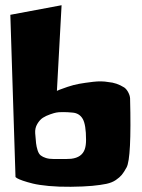

<svg xmlns="http://www.w3.org/2000/svg" viewBox="-20 -716 548 743"><path d="M189.9 -100.6Q245.1 -100.1 255.4 -101.6Q296.9 -106.4 308.1 -138.7Q313 -153.3 313 -174.8Q313 -233.9 300 -256.1Q287.1 -278.3 260.3 -280.3Q240.7 -282.2 225.1 -282.2Q222.7 -282.2 216.3 -282Q210 -281.7 207.5 -281.7Q203.6 -281.2 197.3 -280.3Q190.9 -279.3 174.6 -273.7Q158.2 -268.1 146 -260.3Q133.8 -252.4 124.3 -236.3Q114.7 -220.2 116.2 -200.2Q118.2 -174.8 119.6 -161.6Q121.1 -148.4 125.5 -134.5Q129.9 -120.6 137.7 -114.5Q145.5 -108.4 158 -104.5Q170.4 -100.6 189.9 -100.6ZM483.4 -335Q489.3 -103 469.7 -67.9Q459.5 -49.3 451.2 -39.3Q442.9 -29.3 428.2 -19.3Q413.6 -9.3 391.8 -4.6Q370.1 0 336.7 3.2Q303.2 6.3 253.9 6.8Q208 7.3 168.9 3.7Q129.9 0 107.2 -5.6Q84.5 -11.2 68.4 -16.8Q52.2 -22.5 45.9 -26.4L40 -30.8L20 -658.7L218.3 -695.8L200.2 -364.3Q204.1 -366.2 211.2 -369.1Q218.3 -372.1 241.5 -379.9Q264.6 -387.7 286.1 -391.6Q307.6 -395.5 340.3 -399.4Q373 -403.3 399.4 -398.4Q431.2 -396 460.9 -377.4Q469.7 -371.1 476.3 -358.6Q482.9 -346.2 483.4 -335Z"/></svg>

Font: Some Time Later
Style: Regular
Weight: 400
Version: Version 003.300